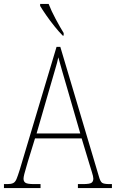

<svg xmlns="http://www.w3.org/2000/svg" viewBox="-23 -951 586 971"><path d="M-3 0V-20H15Q33 -20 43.5 -25Q54 -30 60.5 -45.5Q67 -61 77 -93L263 -714H282L477 -59Q484 -33 493.5 -26.5Q503 -20 531 -20H543V0H371V-20H396Q430 -20 439.5 -26.5Q449 -33 449 -48Q449 -58 441.5 -81.5Q434 -105 429 -122L390 -251H154L118 -134Q115 -122 109.5 -104.5Q104 -87 100 -71Q96 -55 96 -47Q96 -33 106 -26.5Q116 -20 150 -20H182V0ZM162 -276H383L319 -497Q304 -549 291.5 -591.5Q279 -634 272 -661Q267 -636 254 -593.5Q241 -551 230 -511ZM294 -771Q276 -789 253 -817.5Q230 -846 210 -875Q190 -904 180 -921V-931H223Q236 -897 258.5 -855Q281 -813 299 -784V-771Z"/></svg>

Font: Noto Serif Sinhala Condensed Thin
Style: Regular
Weight: 100
Width: 3
Designer: Jelle Bosma - Monotype Design Team
Foundry: Monotype Imaging Inc.
Version: Version 2.007; ttfautohint (v1.8.4.7-5d5b)